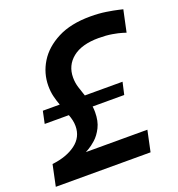

<svg xmlns="http://www.w3.org/2000/svg" viewBox="-140 -860 898 971"><g transform="rotate(-20 309.0 -375.0)"><path d="M-5 0 19 -114Q97 -123 145.5 -159Q194 -195 194 -255Q194 -271 190.5 -286.5Q187 -302 181 -318H51L65 -384H156Q147 -408 140.5 -434.5Q134 -461 134 -492Q134 -560 170 -618.5Q206 -677 277 -713.5Q348 -750 453 -750Q499 -750 537.5 -744Q576 -738 599.5 -732.5Q623 -727 623 -727L598 -610Q598 -610 579 -616Q560 -622 528 -627.5Q496 -633 456 -633Q364 -633 315 -593.5Q266 -554 266 -489Q266 -461 274 -435.5Q282 -410 291 -384H494L479 -318H309Q311 -303 311 -288Q311 -239 294 -205.5Q277 -172 254.5 -152Q232 -132 215 -122.5Q198 -113 198 -113H529L505 0Z"/></g></svg>

Font: Be Vietnam Pro SemiBold
Style: Italic
Weight: 600
Italic angle: -12°
Designer: Lam Bao, Tony Le, Vietanh Nguyen
Foundry: Yellow Type Foundry
Version: Version 1.002; ttfautohint (v1.8.3)